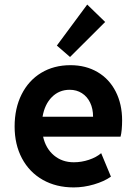

<svg xmlns="http://www.w3.org/2000/svg" viewBox="-20 -818 602 846"><path d="M511.2 -215.8H169.9Q181.6 -163.6 217.8 -133.3Q253.9 -103 305.2 -103Q339.4 -103 372.1 -114Q404.8 -125 425.8 -143.1L468.8 -39.6Q439 -18.6 394 -5.4Q349.1 7.8 304.7 7.8Q227.5 7.8 168.5 -25.6Q109.4 -59.1 76.9 -120.1Q44.4 -181.2 44.4 -260.7Q44.4 -340.8 75.2 -402.1Q106 -463.4 161.6 -497.1Q217.3 -530.8 290.5 -530.8Q357.9 -530.8 409.7 -500.5Q461.4 -470.2 489.7 -414.8Q518.1 -359.4 518.1 -287.1Q518.1 -268.1 516.4 -248.3Q514.6 -228.5 511.2 -215.8ZM390.1 -303.7Q390.1 -338.9 377.2 -365.7Q364.3 -392.6 340.8 -407.5Q317.4 -422.4 287.1 -422.4Q240.7 -422.4 208.7 -390.4Q176.8 -358.4 167.5 -303.7ZM364.3 -797.9 443.4 -721.2 288.6 -566.9 230.5 -617.2Z"/></svg>

Font: Reddit Mono
Style: Bold
Weight: 700
Designer: Stephen Hutchings
Foundry: Reddit
Version: Version 1.009